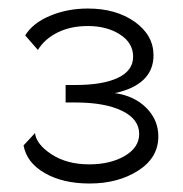

<svg xmlns="http://www.w3.org/2000/svg" viewBox="-20 -831 430 450"><path d="M35.2 -490.2 62 -519Q65.4 -492.2 101.3 -469Q137.2 -445.8 189 -445.8Q238.8 -445.8 272.5 -465.6Q306.2 -485.4 306.2 -517.1Q306.2 -551.8 265.9 -571.3Q225.6 -590.8 157.2 -590.8H133.8V-631.8H157.2Q221.2 -631.8 256.6 -648.7Q292 -665.5 292 -698.2Q292 -730.5 261.2 -750.2Q230.5 -770 186 -770Q145.5 -770 115 -754.9Q84.5 -739.7 68.8 -713.9L39.1 -748Q56.6 -776.9 97.2 -793.9Q137.7 -811 186 -811Q252 -811 295.9 -779.8Q339.8 -748.5 339.8 -701.2Q339.8 -667 316.7 -644.5Q293.5 -622.1 249 -612.8Q294.9 -606.4 323 -578.1Q351.1 -549.8 351.1 -511.2Q351.1 -461.4 304 -431.2Q256.8 -400.9 189.9 -400.9Q127.4 -400.9 85 -425.3Q42.5 -449.7 35.2 -490.2Z"/></svg>

Font: Rawline
Style: Regular
Weight: 400
Designer: Matt McInerney, Pablo Impallari, Rodrigo Fuenzalida
Foundry: Matt McInerney, Pablo Impallari, Rodrigo Fuenzalida
Version: Version 4.020;PS 004.020;hotconv 1.0.88;makeotf.lib2.5.64775